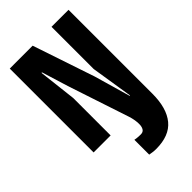

<svg xmlns="http://www.w3.org/2000/svg" viewBox="-288 -823 1177 1177"><g transform="rotate(-45 300.0 -235.0)"><path d="M331 256.5Q312.5 256.5 299.8 254.2Q287 252 276.5 250.5V122Q285.5 123.5 297 125Q308.5 126.5 328 126.5Q347 126.5 355.8 114Q364.5 101.5 365.8 81.8Q367 62 363.2 40.2Q359.5 18.5 353.5 0L221 -400L168.5 -570.5H164L192.5 -324V0H45V-727H243.5L379 -324L446.5 -89H450L407 -361V-727H554.5V0Q554.5 125 500.2 190.8Q446 256.5 331 256.5Z"/></g></svg>

Font: Spline Sans Mono
Style: Regular
Weight: 400
Monospace: yes
Designer: Eben Sorkin, Mirko Velimirovic
Foundry: Sorkin Type
Version: Version 1.004